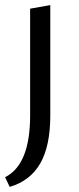

<svg xmlns="http://www.w3.org/2000/svg" viewBox="-26 -443 309 752"><path d="M92 9V-409L171 -423V9Q171 128 132 196.5Q93 265 12 289L-6 251Q92 202 92 9Z"/></svg>

Font: EauTestInfant Medium
Style: Regular
Weight: 500
Designer: Christian Thalmann (Catharsis Fonts)
Version: Version 0.001;PS 000.001;hotconv 1.0.88;makeotf.lib2.5.64775